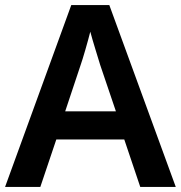

<svg xmlns="http://www.w3.org/2000/svg" viewBox="-20 -737 713 757"><path d="M533 0H673L411 -717H261L0 0H139L202 -187H470ZM375 -481 437 -298H237L298 -481C306 -503 326 -572 336 -612C345 -577 367 -508 375 -481Z"/></svg>

Font: Noto Kufi Arabic SemiBold
Style: Regular
Weight: 600
Designer: Monotype Design Team, David Williams, Khaled Hosny
Foundry: Google LLC
Version: Version 2.109